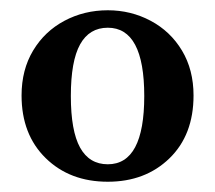

<svg xmlns="http://www.w3.org/2000/svg" viewBox="-20 -759 419 374"><path d="M357 -573Q357 -496 310 -450.5Q263 -405 190 -405Q116 -405 69 -451Q22 -497 22 -573Q22 -623 44.5 -660.5Q67 -698 105.5 -718.5Q144 -739 190 -739Q235 -739 273.5 -718.5Q312 -698 334.5 -660.5Q357 -623 357 -573ZM118 -572Q118 -504 136 -471.5Q154 -439 190 -439Q261 -439 261 -572Q261 -705 190 -705Q154 -705 136 -672.5Q118 -640 118 -572Z"/></svg>

Font: DeepMind Serif Display
Style: Regular
Weight: 800
Designer: Frank Grießhammer / Modifications: Colophon Foundry
Foundry: Colophon Foundry
Version: Version 5.002